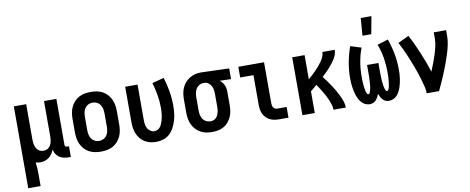

<svg xmlns="http://www.w3.org/2000/svg" viewBox="-77 -1120 4154 1698"><g transform="rotate(-10 2000.0 -271.0)"><path d="M59 215V-520H170V-200Q170 -187 171.5 -174Q173 -161 176.5 -148.5Q180 -136 186.5 -125Q193 -114 202.5 -105Q212 -96 224.5 -92Q237 -88 250 -88Q263 -88 275.5 -92Q288 -96 297.5 -105Q307 -114 313.5 -125Q320 -136 323.5 -148.5Q327 -161 328.5 -174Q330 -187 330 -200V-520H441V-108Q441 -104 442 -100Q443 -96 446 -93Q449 -90 453 -89Q457 -88 461 -88H478V8H461Q439 8 417 3.5Q395 -1 376.5 -13Q358 -25 346 -44Q334 -63 331 -85Q323 -65 311 -47.5Q299 -30 282.5 -17Q266 -4 245.5 2Q225 8 204 8Q194 8 183.5 6.5Q173 5 163 2Q167 28 168.5 54.5Q170 81 170 107V215Z M750 8Q723 8 695.5 3Q668 -2 644 -15Q620 -28 601.5 -48.5Q583 -69 571.5 -93.5Q560 -118 555.5 -145.5Q551 -173 551 -200V-320Q551 -347 555.5 -374.5Q560 -402 571.5 -426.5Q583 -451 601.5 -471.5Q620 -492 644 -505Q668 -518 695.5 -523Q723 -528 750 -528Q777 -528 804.5 -523Q832 -518 856 -505Q880 -492 898.5 -471.5Q917 -451 928.5 -426.5Q940 -402 944.5 -374.5Q949 -347 949 -320V-200Q949 -173 944.5 -145.5Q940 -118 928.5 -93.5Q917 -69 898.5 -48.5Q880 -28 856 -15Q832 -2 804.5 3Q777 8 750 8ZM750 -88Q770 -88 788.5 -97Q807 -106 818.5 -123Q830 -140 834 -160Q838 -180 838 -200V-320Q838 -340 834 -360Q830 -380 818.5 -397Q807 -414 788.5 -423Q770 -432 750 -432Q730 -432 711.5 -423Q693 -414 681.5 -397Q670 -380 666 -360Q662 -340 662 -320V-200Q662 -180 666 -160Q670 -140 681.5 -123Q693 -106 711.5 -97Q730 -88 750 -88Z M1246 8Q1219 8 1193 2Q1167 -4 1144.5 -17.5Q1122 -31 1105 -51.5Q1088 -72 1077.5 -96.5Q1067 -121 1063 -147.5Q1059 -174 1059 -200V-520H1170V-200Q1170 -181 1173 -162Q1176 -143 1185 -126.5Q1194 -110 1210.5 -99Q1227 -88 1245 -88Q1260 -88 1274 -94.5Q1288 -101 1297 -112.5Q1306 -124 1312 -137.5Q1318 -151 1322.5 -165.5Q1327 -180 1330 -194.5Q1333 -209 1334.5 -223.5Q1336 -238 1337 -253Q1338 -268 1338 -283Q1338 -340 1328 -397.5Q1318 -455 1302 -510L1408 -538Q1427 -476 1438 -412Q1449 -348 1449 -283Q1449 -250 1445.5 -217Q1442 -184 1432.5 -151.5Q1423 -119 1407.5 -89Q1392 -59 1368 -36Q1344 -13 1311.5 -2.5Q1279 8 1246 8Z M1749 8Q1722 8 1695 3Q1668 -2 1644 -15.5Q1620 -29 1601.5 -49Q1583 -69 1571.5 -94Q1560 -119 1555.5 -146Q1551 -173 1551 -200V-320Q1551 -346 1555 -372Q1559 -398 1569.5 -422Q1580 -446 1597 -466Q1614 -486 1636.5 -500Q1659 -514 1684 -521Q1709 -528 1735 -528H1750L1993 -520V-424L1891 -427Q1903 -418 1913 -406Q1923 -394 1929.5 -380Q1936 -366 1938.5 -350.5Q1941 -335 1941 -320V-200Q1941 -173 1937 -146.5Q1933 -120 1922 -95.5Q1911 -71 1893.5 -50Q1876 -29 1852.5 -16Q1829 -3 1802.5 2.5Q1776 8 1749 8ZM1749 -88Q1762 -88 1774.5 -92Q1787 -96 1797 -104.5Q1807 -113 1813 -124.5Q1819 -136 1823 -148.5Q1827 -161 1828.5 -174Q1830 -187 1830 -200V-320Q1830 -339 1827 -357.5Q1824 -376 1815 -392.5Q1806 -409 1790.5 -420Q1775 -431 1756 -432H1744Q1724 -432 1707 -421.5Q1690 -411 1680 -394.5Q1670 -378 1666 -358.5Q1662 -339 1662 -320V-200Q1662 -180 1666 -160Q1670 -140 1681 -123.5Q1692 -107 1710.5 -97.5Q1729 -88 1749 -88Z M2349 0Q2328 0 2307.5 -3.5Q2287 -7 2268.5 -16Q2250 -25 2235 -40Q2220 -55 2210.5 -74Q2201 -93 2197.5 -113.5Q2194 -134 2194 -155V-424H2075V-520H2306V-155Q2306 -144 2307.5 -134Q2309 -124 2314.5 -115Q2320 -106 2329.5 -101Q2339 -96 2349 -96H2434V0Z M2559 0V-520H2670V-303Q2688 -318 2704.5 -333.5Q2721 -349 2737.5 -365.5Q2754 -382 2769 -399.5Q2784 -417 2797 -435.5Q2810 -454 2820 -475.5Q2830 -497 2830 -520H2941Q2941 -498 2933 -476.5Q2925 -455 2913 -436Q2901 -417 2887 -399.5Q2873 -382 2858 -365.5Q2843 -349 2827 -333.5Q2811 -318 2794 -302Q2812 -279 2828.5 -256Q2845 -233 2861 -209Q2877 -185 2891.5 -160Q2906 -135 2918 -109.5Q2930 -84 2939.5 -56.5Q2949 -29 2949 0H2838Q2838 -23 2831.5 -44.5Q2825 -66 2816.5 -87Q2808 -108 2797.5 -128Q2787 -148 2775.5 -167Q2764 -186 2752 -205Q2740 -224 2727 -243Q2713 -231 2699 -219Q2685 -207 2670 -195V0Z M3337 8Q3321 8 3306 2Q3291 -4 3280.5 -16Q3270 -28 3262.5 -42Q3255 -56 3250 -70Q3245 -56 3237.5 -42Q3230 -28 3219.5 -16Q3209 -4 3194 2Q3179 8 3163 8Q3144 8 3125 -0.5Q3106 -9 3092.5 -23.5Q3079 -38 3069.5 -56Q3060 -74 3053.5 -93Q3047 -112 3043 -131.5Q3039 -151 3036 -170.5Q3033 -190 3032 -210Q3031 -230 3031 -250Q3031 -321 3044 -391Q3057 -461 3081 -528L3178 -498Q3155 -438 3144.5 -375Q3134 -312 3134 -248Q3134 -241 3134 -233.5Q3134 -226 3134 -218.5Q3134 -211 3134.5 -203.5Q3135 -196 3135.5 -189Q3136 -182 3136.5 -174.5Q3137 -167 3138 -159.5Q3139 -152 3140 -145Q3141 -138 3142 -130.5Q3143 -123 3144.5 -116Q3146 -109 3148.5 -102Q3151 -95 3155 -88Q3159 -81 3166 -81Q3173 -81 3177 -87Q3181 -93 3183 -99.5Q3185 -106 3186.5 -112.5Q3188 -119 3189.5 -125.5Q3191 -132 3192 -139Q3193 -146 3193.5 -152.5Q3194 -159 3195 -165.5Q3196 -172 3196.5 -179Q3197 -186 3197 -192.5Q3197 -199 3197.5 -206Q3198 -213 3198 -219.5Q3198 -226 3198.5 -233Q3199 -240 3199 -246.5Q3199 -253 3199 -260V-338H3301V-260Q3301 -253 3301 -246.5Q3301 -240 3301.5 -233Q3302 -226 3302 -219.5Q3302 -213 3302.5 -206Q3303 -199 3303 -192.5Q3303 -186 3303.5 -179Q3304 -172 3305 -165.5Q3306 -159 3306.5 -152.5Q3307 -146 3308 -139Q3309 -132 3310.5 -125.5Q3312 -119 3313.5 -112.5Q3315 -106 3317 -99.5Q3319 -93 3323 -87Q3327 -81 3334 -81Q3341 -81 3345 -88Q3349 -95 3351.5 -102Q3354 -109 3355.5 -116Q3357 -123 3358 -130.5Q3359 -138 3360 -145Q3361 -152 3362 -159.5Q3363 -167 3363.5 -174.5Q3364 -182 3364.5 -189Q3365 -196 3365.5 -203.5Q3366 -211 3366 -218.5Q3366 -226 3366 -233.5Q3366 -241 3366 -248Q3366 -312 3355.5 -375Q3345 -438 3322 -498L3419 -528Q3443 -461 3456 -391Q3469 -321 3469 -250Q3469 -230 3468 -210Q3467 -190 3464 -170.5Q3461 -151 3457 -131.5Q3453 -112 3446.5 -93Q3440 -74 3430.5 -56Q3421 -38 3407.5 -23.5Q3394 -9 3375 -0.5Q3356 8 3337 8ZM3204 -600 3216 -757H3312L3283 -600Z M3675 0Q3675 -32 3667 -63.5Q3659 -95 3650 -126Q3641 -157 3631 -187Q3621 -217 3609.5 -247.5Q3598 -278 3586 -307.5Q3574 -337 3561.5 -366.5Q3549 -396 3535 -425Q3521 -454 3506 -482L3604 -528Q3626 -487 3646 -444Q3666 -401 3684 -357.5Q3702 -314 3718.5 -270Q3735 -226 3749 -181Q3763 -215 3776.5 -250Q3790 -285 3801.5 -321Q3813 -357 3821.5 -393.5Q3830 -430 3830 -468V-520H3941V-468Q3941 -427 3932 -386.5Q3923 -346 3910.5 -306.5Q3898 -267 3883.5 -228Q3869 -189 3853.5 -151Q3838 -113 3821 -75Q3804 -37 3786 0Z"/></g></svg>

Font: Iosevka Curly
Style: Bold
Weight: 700
Monospace: yes
Designer: Belleve Invis
Foundry: Belleve Invis
Version: Version 22.1.2; ttfautohint (v1.8.4)